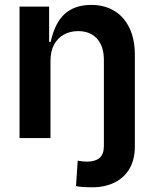

<svg xmlns="http://www.w3.org/2000/svg" viewBox="-20 -573 650 797"><path d="M411.2 -5H539.8V34.8Q539.8 89.5 517.4 127.5Q495 165.5 454.9 185Q414.8 204.5 362.2 204.5Q342 204.5 325.8 203.5Q309.7 202.4 295.5 199.6L302.6 93.8Q323.9 98 340.9 98Q374.3 98 392.6 83.1Q410.9 68.2 411.2 34.8ZM189.6 -319.6V0H61.1V-545.5H183.9V-399.1H190.3Q208.1 -479.4 249.5 -516Q290.8 -552.6 358.7 -552.6Q413 -552.6 453.7 -528.4Q494.3 -504.3 516.9 -457.9Q539.4 -411.6 539.8 -347.3V0H411.2V-327.4Q410.9 -363.6 397.9 -389.9Q384.9 -416.2 361.2 -430Q337.4 -443.9 304.7 -443.9Q270.6 -443.9 244.3 -429Q218 -414.1 203.7 -386.2Q189.3 -358.3 189.6 -319.6Z"/></svg>

Font: Riot Sans
Style: Regular
Weight: 400
Designer: Rasmus Andersson
Foundry: rsms
Version: Version 3.005